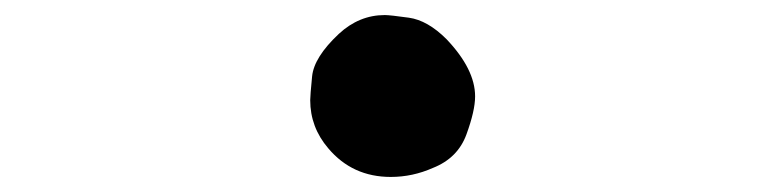

<svg xmlns="http://www.w3.org/2000/svg" viewBox="-20 -479 1040 255"><path d="M499 -244Q448 -244 416 -282Q392 -310 392 -346Q392 -352 394.5 -377.5Q397 -403 430 -434Q457 -459 491 -459Q498 -459 523 -455.5Q548 -452 573 -427Q611 -387 611 -351Q611 -332 599.5 -300.5Q588 -269 555 -256Q528 -244 499 -244Z"/></svg>

Font: Xiaolai Mono SC
Style: Regular
Weight: 400
Monospace: yes
Designer: LXGW / Nozomi Seto
Version: Version 3.113;September 30, 2024